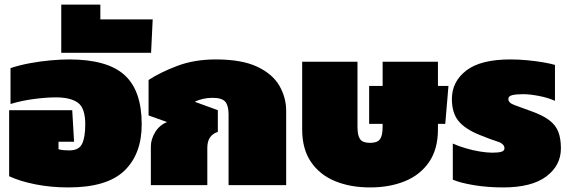

<svg xmlns="http://www.w3.org/2000/svg" viewBox="-20 -810 2489 840"><path d="M279 10Q203 10 135 -3.5Q67 -17 20 -39V-328H296L304 -190H236V-157Q247 -154 259 -153Q271 -152 283 -152Q325 -152 339 -180.5Q353 -209 353 -266Q353 -337 321 -360.5Q289 -384 224 -384Q184 -384 129.5 -377Q75 -370 26 -355V-512Q65 -525 111 -533.5Q157 -542 202 -546Q247 -550 282 -550Q449 -550 524.5 -482Q600 -414 600 -266Q600 -136 524 -63Q448 10 279 10Z M248 -579V-790H419V-725H648L641 -579Z M640 0V-169Q640 -201 659 -232Q678 -263 711 -276L630 -305V-460Q680 -493 755 -521.5Q830 -550 924 -550Q1038 -550 1105.5 -518Q1173 -486 1202.5 -434.5Q1232 -383 1232 -325V0H980V-310Q980 -348 965.5 -365Q951 -382 910 -382Q888 -382 868.5 -377.5Q849 -373 834 -366V-364L933 -328V-233Q911 -226 899 -209Q887 -192 887 -163V0Z M1599 10Q1513 10 1446 -17.5Q1379 -45 1340.5 -101.5Q1302 -158 1302 -244V-540H1544V-255Q1544 -217 1555.5 -201Q1567 -185 1599 -185Q1631 -185 1642.5 -201Q1654 -217 1654 -255V-268H1595V-434H1654V-540H1896V-434H1942L1928 -268H1896V-244Q1896 -158 1857.5 -101.5Q1819 -45 1752 -17.5Q1685 10 1599 10Z M2181 10Q2113 10 2053 0Q1993 -10 1961 -24V-182Q1985 -171 2017 -161.5Q2049 -152 2080.5 -147Q2112 -142 2133 -142Q2160 -142 2173.5 -146Q2187 -150 2187 -161Q2187 -181 2157 -190.5Q2127 -200 2080 -219Q2015 -245 1986 -280.5Q1957 -316 1957 -377Q1957 -453 2020 -501.5Q2083 -550 2213 -550Q2249 -550 2286 -546.5Q2323 -543 2355.5 -537.5Q2388 -532 2408 -526V-369Q2376 -383 2336.5 -390.5Q2297 -398 2269 -398Q2240 -398 2222 -394Q2204 -390 2204 -377Q2204 -360 2230.5 -350.5Q2257 -341 2303 -324Q2354 -306 2382.5 -284.5Q2411 -263 2422.5 -233.5Q2434 -204 2434 -161Q2434 -86 2370 -38Q2306 10 2181 10Z"/></svg>

Font: Kanit Black
Style: Regular
Weight: 900
Designer: Katatrad Team
Foundry: CadsonDemak
Version: Version 2.000; ttfautohint (v1.8.3)